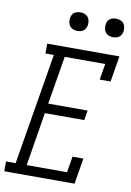

<svg xmlns="http://www.w3.org/2000/svg" viewBox="-123 -998 723 1060"><g transform="rotate(10 239.0 -468.5)"><path d="M-22 0V-55H32L136 -680H89V-735H494L470 -590H409L424 -680H197L152 -410H373L364 -355H143L94 -55H320L335 -145H396L372 0ZM440 -833Q428 -833 416.5 -837.5Q405 -842 398 -851Q391 -860 389 -872.5Q387 -885 389 -898Q390 -906 394.5 -914.5Q399 -923 406.5 -928Q414 -933 423 -935Q432 -937 440 -937Q453 -937 464.5 -932.5Q476 -928 483 -919Q490 -910 492 -897.5Q494 -885 492 -872Q490 -864 485.5 -855.5Q481 -847 473.5 -842Q466 -837 457.5 -835Q449 -833 440 -833ZM240 -833Q228 -833 216.5 -837.5Q205 -842 198 -851Q191 -860 189 -872.5Q187 -885 189 -898Q190 -906 194.5 -914.5Q199 -923 206.5 -928Q214 -933 223 -935Q232 -937 240 -937Q253 -937 264.5 -932.5Q276 -928 283 -919Q290 -910 292 -897.5Q294 -885 292 -872Q290 -864 285.5 -855.5Q281 -847 273.5 -842Q266 -837 257.5 -835Q249 -833 240 -833Z"/></g></svg>

Font: Iosevka Curly Slab LtObl
Style: Regular
Weight: 300
Italic angle: -9°
Monospace: yes
Designer: Belleve Invis
Foundry: Belleve Invis
Version: Version 11.0.0; ttfautohint (v1.8.3)